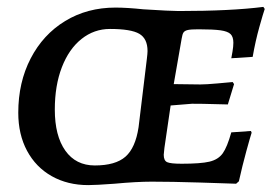

<svg xmlns="http://www.w3.org/2000/svg" viewBox="-20 -528 791 557"><path d="M455 -79Q455 -62 465 -57.5Q475 -53 507 -53Q562 -53 587.5 -59Q613 -65 626 -83Q639 -101 651 -144L708 -148L710 -143Q706 -131 694.5 -89Q683 -47 673 -2L665 5Q640 4 558.5 1.5Q477 -1 420 -1Q376 -1 312 5Q258 9 236 9Q176 9 130 -17Q84 -43 58.5 -90.5Q33 -138 33 -201Q33 -289 69 -358.5Q105 -428 169 -467Q233 -506 315 -506Q348 -506 396 -501Q476 -496 498 -496Q650 -496 744 -508L748 -502Q744 -491 732.5 -450Q721 -409 713 -363L651 -359Q652 -364 654.5 -378.5Q657 -393 657 -404Q657 -421 649 -429Q641 -437 620 -440Q599 -443 556 -443Q534 -443 525 -441Q516 -439 512.5 -434Q509 -429 507 -416L484 -284L561 -283Q578 -283 611 -286Q644 -289 655 -290L659 -284L641 -225Q630 -225 600 -226Q570 -227 537 -227L475 -222L457 -99Q455 -83 455 -79ZM382 -159 406 -357Q408 -373 408 -380Q408 -416 384 -430Q360 -444 299 -444Q253 -444 216.5 -415Q180 -386 159.5 -333Q139 -280 139 -210Q139 -134 169.5 -91Q200 -48 255 -48Q315 -48 344 -73.5Q373 -99 382 -159Z"/></svg>

Font: Alegreya SC Medium
Style: Italic
Weight: 500
Italic angle: -7°
Designer: Juan Pablo del Peral
Foundry: Huerta Tipografica
Version: Version 2.007; ttfautohint (v1.6)